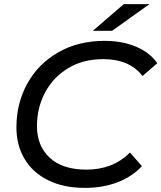

<svg xmlns="http://www.w3.org/2000/svg" viewBox="-20 -907 786 935"><path d="M60 -287Q60 -404 113 -500Q166 -596 263.5 -652Q361 -708 489 -708Q576 -708 643 -679.5Q710 -651 746 -599L674 -537Q611 -619 482 -619Q385 -619 312 -575Q239 -531 199.5 -456.5Q160 -382 160 -293Q160 -196 222.5 -138.5Q285 -81 401 -81Q530 -81 613 -164L671 -98Q623 -46 551.5 -19Q480 8 394 8Q290 8 215 -29Q140 -66 100 -132.5Q60 -199 60 -287ZM583 -887H708L526 -757H432Z"/></svg>

Font: Montserrat Alternates Medium
Style: Italic
Weight: 500
Italic angle: -11.3°
Designer: Julieta Ulanovsky
Foundry: Julieta Ulanovsky
Version: Version 7.200